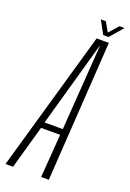

<svg xmlns="http://www.w3.org/2000/svg" viewBox="-181 -817 591 870"><g transform="rotate(20 114.0 -382.0)"><path d="M-34.5 0H2L61 -209H153L137.5 0H174.5L218 -676H159ZM67.5 -237.5 183 -648H184.5L155.5 -237.5ZM182 -700.5H207.5L262 -763.5H237.5L197.5 -718.5L171.5 -763.5H147.5Z"/></g></svg>

Font: Anybody ExtraCondensed ExtraLight
Style: Italic
Weight: 250
Width: 2
Italic angle: -10°
Version: Version 1.113;gftools[0.9.25]